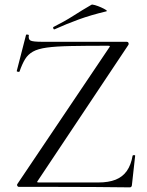

<svg xmlns="http://www.w3.org/2000/svg" viewBox="-20 -805 635 827"><path d="M55.2 -13 450.2 -600Q454 -605 453.1 -606.5Q452.2 -608 445.2 -608Q348 -608 284.1 -606.7Q220.2 -605.4 181.5 -600Q142.8 -594.6 121.6 -582.5Q100.4 -570.4 88 -550.1Q75.6 -529.8 64.2 -497.2Q63.2 -494.4 57.2 -495.8Q51.2 -497.2 52.2 -499.4L92.2 -655Q93.2 -657 99.2 -656Q105.2 -655 104.2 -653Q101.2 -635 112.2 -630Q123.2 -625 161.2 -625Q221.2 -625 308.2 -625Q395.2 -625 526.2 -625Q531.2 -625 533.3 -620.4Q535.4 -615.8 533.2 -612L143.2 -27Q139.2 -22 140.2 -20.5Q141.2 -19 148 -19Q231.4 -19 296.8 -19Q362.2 -19 402.8 -19Q447.8 -19 478.1 -31.1Q508.4 -43.2 526.4 -68.9Q544.4 -94.6 551.2 -134.6Q552.2 -136.8 557.2 -136.8Q562.2 -136.8 562.2 -134.6L548.2 -8Q548.2 -5 546.2 -1.5Q544.2 2 539.2 2Q465.2 1 382.7 0.5Q300.2 0 217.7 0Q135.2 0 61 0Q57 0 54.6 -4.5Q52.2 -9 55.2 -13ZM215.6 -679Q211.6 -677 209.6 -682.5Q207.6 -688 210.6 -689Q257.8 -712.6 296.2 -737.2Q334.6 -761.8 373.4 -784.2Q376.6 -786.6 389.3 -782.9Q402 -779.2 415.5 -773.2Q429 -767.2 436.3 -762.2Q443.6 -757.2 437.6 -756Q370.6 -740 318.6 -721Q266.6 -702 215.6 -679Z"/></svg>

Font: Cormorant Garamond Light
Style: Regular
Weight: 300
Designer: Christian Thalmann (Catharsis Fonts)
Foundry: Catharsis Fonts
Version: Version 4.001